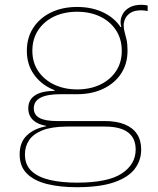

<svg xmlns="http://www.w3.org/2000/svg" viewBox="-20 -564 661 801"><path d="M300 217Q230.5 217 176.8 203.8Q123 190.5 92.5 160.5Q62 130.5 62 80Q62 29.5 92.2 0.8Q122.5 -28 172 -37V-42L258 -36Q194.5 -35.5 156.2 -20Q118 -4.5 101 21.5Q84 47.5 84 80Q84 124 111.8 149.8Q139.5 175.5 188.5 186.8Q237.5 198 301 198Q430 198 488 159.8Q546 121.5 546 60Q546 -36 417 -36H212Q156.5 -36 127.2 -55.8Q98 -75.5 98 -112Q98 -147.5 125.8 -166Q153.5 -184.5 208 -185V-193L302 -171H232Q176.5 -171 148.8 -156.2Q121 -141.5 121 -112Q121 -85 144.8 -72Q168.5 -59 218 -59H417Q466.5 -59 500.5 -45Q534.5 -31 551.8 -4.5Q569 22 569 60Q569 105.5 541.8 141Q514.5 176.5 455.2 196.8Q396 217 300 217ZM302 -171Q241.5 -171 194 -193.5Q146.5 -216 119.2 -256.8Q92 -297.5 92 -352Q92 -407 119 -448.2Q146 -489.5 193.2 -512.2Q240.5 -535 302 -535Q367.5 -535 417.5 -508.8Q467.5 -482.5 492 -436Q502 -418 507 -397Q512 -376 512 -352Q512 -297.5 485 -256.8Q458 -216 410.5 -193.5Q363 -171 302 -171ZM302 -191Q356 -191 398 -211Q440 -231 464 -267.2Q488 -303.5 488 -352Q488 -401 464 -437.8Q440 -474.5 398 -494.8Q356 -515 302 -515Q247.5 -515 205.2 -494.8Q163 -474.5 139 -437.8Q115 -401 115 -352Q115 -303.5 139.5 -267.2Q164 -231 206.2 -211Q248.5 -191 302 -191ZM512 -352 497 -410 478 -449 486 -452Q484.5 -456.5 483.8 -461.8Q483 -467 483 -472Q483 -488.5 492 -505.2Q501 -522 520.5 -533Q540 -544 571 -544Q578 -544 583.8 -543.2Q589.5 -542.5 596 -541V-518Q588.5 -519.5 582.2 -520.2Q576 -521 569 -521Q541.5 -521 525.5 -511Q509.5 -501 502.8 -486.8Q496 -472.5 496 -459Q496 -443 500 -429.5Q504 -416 508 -398.2Q512 -380.5 512 -352Z"/></svg>

Font: Hepta Slab ExtraLight
Style: Regular
Weight: 200
Designer: Michael LaGattuta
Foundry: Michael LaGattuta
Version: Version 1.100